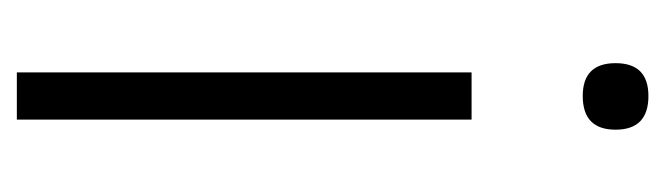

<svg xmlns="http://www.w3.org/2000/svg" viewBox="-301 -489 790 228"><g transform="rotate(90 94.0 -375.0)"><path d="M94 -672Q55 -672 55 -711Q55 -750 94 -750Q134 -750 134 -711Q134 -672 94 -672ZM66 -540H122V0H66Z"/></g></svg>

Font: Encode Sans Compressed
Style: Light
Weight: 300
Designer: Pablo Impallari, Andres Torresi
Foundry: Pablo Impallari, Andres Torresi
Version: Version 1.000; ttfautohint (v1.00) -l 8 -r 50 -G 200 -x 14 -